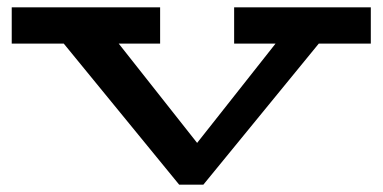

<svg xmlns="http://www.w3.org/2000/svg" viewBox="-20 -491 1044 524"><path d="M992 -372H850L535 13H469L154 -372H12V-471H417V-372H304L518 -101L732 -372H619V-471H992Z"/></svg>

Font: BioRhyme Expanded
Style: Bold
Weight: 700
Width: 7
Designer: Aoife Mooney
Foundry: Aoife Mooney Type
Version: Version 1.000